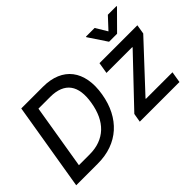

<svg xmlns="http://www.w3.org/2000/svg" viewBox="-113 -1133 1499 1499"><g transform="rotate(-45 636.5 -383.5)"><path d="M155.2 -727.3H394.9Q475.1 -727.3 535 -701.9Q594.8 -676.5 631.6 -628.7Q668.3 -581 680.9 -512.6Q693.5 -444.2 679 -358.3Q665.1 -274.5 631 -208.1Q596.9 -141.7 545.1 -95.3Q493.3 -49 424.7 -24.5Q356.2 0 273.1 0H34.4ZM160.2 -95.9H277.7Q340.2 -95.9 390.1 -114.2Q440 -132.5 477.1 -167.6Q514.2 -202.8 538.4 -254.1Q562.5 -305.4 573.2 -371.4Q583.8 -434.3 577.1 -482.8Q570.3 -531.2 546.2 -564.3Q522 -597.3 480.1 -614.3Q438.2 -631.4 378.6 -631.4H248.9ZM736.5 0 748.9 -72.8 1105.8 -448.2 1107.2 -453.1H821.7L837 -545.5H1255.3L1242.5 -468L897 -97.3L895.6 -92.3H1189.6L1174.4 0ZM908.7 -766.7H1004.6L1062.1 -671.5L1150.6 -766.7H1246.8L1246.1 -761.4L1096.6 -610.8H1008.2L908 -761.4Z"/></g></svg>

Font: Inter P Medium
Style: Italic
Weight: 500
Italic angle: 9.39999°
Designer: Rasmus Andersson
Foundry: rsms
Version: Version 3.018;git-588b23468